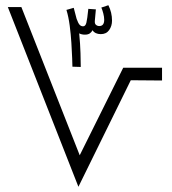

<svg xmlns="http://www.w3.org/2000/svg" viewBox="-20 -717 662 737"><path d="M290 -460 258 -461Q258 -469 257 -494Q256 -519 254 -552Q252 -585 247.5 -619Q243 -653 235 -679L263 -687V-686V-687L274 -645Q280 -628 285.5 -622Q291 -616 299 -616Q308 -616 311.5 -629.5Q315 -643 319 -683L348 -681L344 -637Q343 -626 348.5 -621.5Q354 -617 361 -617Q380 -617 380 -641Q380 -652 376.5 -665.5Q373 -679 369 -688L396 -697Q410 -669 410 -638Q410 -617 399 -601.5Q388 -586 367 -586Q345 -586 335 -601Q332 -594 325 -589Q318 -584 306 -584Q293 -584 284 -589Q288 -548 289 -512.5Q290 -477 290 -460ZM281 0 10 -690H62L286 -121L453 -457H602V-408L482 -409Z"/></svg>

Font: Noto Sans Arabic UI SmCn Lt
Style: Regular
Weight: 300
Width: 4
Designer: Monotype Design Team, Nadine Chahine and Nizar Qandah
Foundry: Monotype Imaging Inc.
Version: Version 2.010; ttfautohint (v1.8.4.7-5d5b)